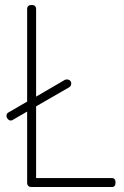

<svg xmlns="http://www.w3.org/2000/svg" viewBox="-20 -751 498 771"><path d="M429 0H107Q89 0 89 -18V-303L32 -270Q28 -267 23 -267Q17 -267 11.5 -273Q6 -279 6 -286Q6 -296 15 -300L89 -343V-714Q89 -731 107 -731Q125 -731 125 -714V-363L240 -430Q243 -432 249 -432Q256 -432 261 -427.5Q266 -423 266 -416Q266 -405 257 -400L125 -324V-36H429Q444 -36 444 -18Q444 0 429 0Z"/></svg>

Font: Dosis
Style: ExtraLight
Weight: 250
Designer: Edgar Tolentino, Pablo Impallari, Igino Marini
Foundry: Edgar Tolentino, Pablo Impallari, Igino Marini
Version: Version 1.007